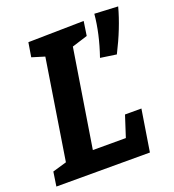

<svg xmlns="http://www.w3.org/2000/svg" viewBox="-132 -821 838 924"><g transform="rotate(-20 287.0 -359.5)"><path d="M393 -105 428 -213H512L478 0H-1L10 -73L82 -94L163 -606L98 -626L110 -699L395 -704L384 -631L304 -606L224 -105ZM408 -510Q446 -620 455 -719L575 -713Q548 -612 490 -498Z"/></g></svg>

Font: Bitter Pro
Style: Bold Italic
Weight: 700
Italic angle: -9°
Designer: Sol Matas, and Bitter project Authors
Foundry: Sol Matas
Version: Version 1.010